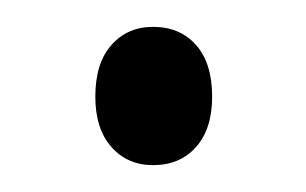

<svg xmlns="http://www.w3.org/2000/svg" viewBox="-20 -114 228 143"><path d="M94 -94Q75 -94 63 -80.5Q51 -67 51 -42Q51 -18 63 -4.5Q75 9 94 9Q114 9 126 -4.5Q138 -18 138 -42Q138 -67 126 -80.5Q114 -94 94 -94Z"/></svg>

Font: Beiruti
Style: Regular
Weight: 400
Designer: Arlette Boutros
Foundry: Boutros
Version: Version 1.41